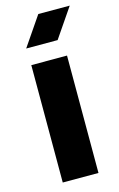

<svg xmlns="http://www.w3.org/2000/svg" viewBox="-112 -761 503 810"><g transform="rotate(-15 139.5 -356.5)"><path d="M57.7 0V-512.7H213.7V0ZM55 -586 142 -713.3H279.3L192.3 -586Z"/></g></svg>

Font: MuseoModerno Thin
Style: Regular
Weight: 100
Designer: Pablo Cosgaya, Héctor Gatti, Marcela Romero, and the Authors of The MuseoModerno Project.
Foundry: Omnibus-Type Team
Version: Version 1.003